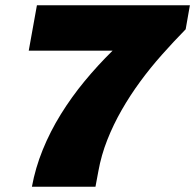

<svg xmlns="http://www.w3.org/2000/svg" viewBox="-20 -708 740 728"><path d="M101 0Q114 -71 142 -140Q170 -209 210.5 -274.5Q251 -340 301 -400.5Q351 -461 407 -516H89L120 -688H700L684 -597Q638 -550 594 -500.5Q550 -451 511.5 -398.5Q473 -346 441.5 -291Q410 -236 387 -178Q364 -120 353 -59Q350 -44 347.5 -29.5Q345 -15 342 0Z"/></svg>

Font: Archivo SemiBold Black
Style: Italic
Weight: 900
Italic angle: -10°
Version: Version 2.001